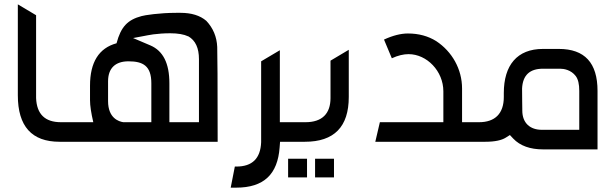

<svg xmlns="http://www.w3.org/2000/svg" viewBox="-20 -652 2828 883"><path d="M254 0H294V-90H260C187 -90 149 -127 146 -201V-582L62 -632V-214C62 -71 126 0 254 0Z M409 -90H264V0H981C981 -271 980 -417 979 -436C977 -483 960 -523 929 -556C900 -581 860 -593 810 -593H791C713 -593 644 -582 631 -578C567 -561 536 -529 516 -453C435 -431 394 -366 394 -258V-191C394 -166 399 -133 409 -90ZM477 -187V-278C477 -339 511 -370 571 -370C638 -370 676 -349 676 -269V-90H547C527 -93 477 -108 477 -187ZM592 -477 645 -487C648 -488 661 -490 685 -494C709 -497 735 -499 763 -499C798 -499 826 -494 845 -485H846C879 -466 895 -431 895 -380V-90H759V-269C759 -361 730 -418 672 -443Z M1067 114H1060L1041 211H1066C1194 211 1257 149 1266 26L1268 0H1345V-90H1267V-421L1181 -370V2C1178 77 1140 114 1067 114Z M1385 -90H1315V0H1382C1517 0 1584 -69 1584 -206V-423L1500 -373V-201C1500 -130 1462 -90 1385 -90ZM1305 164H1392V78H1305ZM1429 164H1516V78H1429Z M1706 0H2188V-90H2105V-245C2105 -334 2059 -415 1986 -463C1949 -486 1906 -498 1856 -498C1824 -498 1787 -489 1746 -470L1782 -384C1810 -397 1836 -403 1859 -403C1943 -403 2019 -325 2019 -232V-90H1727Z M2477 35H2728V-234C2728 -363 2669 -427 2550 -427H2477C2358 -427 2297 -352 2297 -224V-206C2297 -129 2256 -90 2183 -90H2158V0H2212C2256 0 2287 -7 2306 -19L2325 -31L2340 -15C2372 19 2419 35 2477 35ZM2381 -245C2384 -306 2416 -336 2477 -336H2556C2573 -336 2606 -331 2628 -302C2639 -287 2644 -265 2644 -234V-55H2472C2419 -55 2382 -85 2382 -144V-149C2382 -164 2381 -196 2381 -245Z"/></svg>

Font: All Genders v4 Light
Style: Regular
Weight: 300
Designer: Rassam Alawdi
Foundry: Rassam Art
Version: Version 3.100;FEAKit 1.0